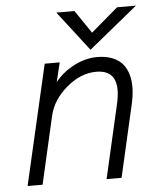

<svg xmlns="http://www.w3.org/2000/svg" viewBox="-51 -734 645 778"><g transform="rotate(-5 272.0 -345.0)"><path d="M332 -527.8 207 -689.9H280.8L344.2 -596.2L454.1 -689.9H530.8ZM29.8 0 142.1 -487.8H203.1L184.1 -409.2Q215.3 -448.2 262 -472.2Q308.6 -496.1 356 -496.1Q391.6 -496.1 418 -485.4Q444.3 -474.6 459.5 -456.3Q474.6 -438 481.7 -411.9Q488.8 -385.7 487.8 -356.2Q486.8 -326.7 479 -293L412.1 0H351.1L418.9 -295.9Q452.6 -437 347.2 -437Q284.2 -437 226.6 -388.4Q168.9 -339.8 153.8 -275.9L90.8 0Z"/></g></svg>

Font: HK Grotesk Light Italic
Style: Regular
Weight: 300
Italic angle: -13°
Designer: Alfredo Marco Pradil and Stefan Peev
Foundry: Hanken Design Co.
Version: Version 1.000;PS 001.000;hotconv 1.0.88;makeotf.lib2.5.64775